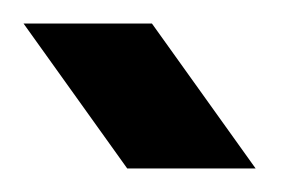

<svg xmlns="http://www.w3.org/2000/svg" viewBox="-22 -900 247 163"><path d="M86 -757 -2 -880H107L195 -757Z"/></svg>

Font: MuseoModerno Thin Medium
Style: Regular
Weight: 500
Version: Version 1.003